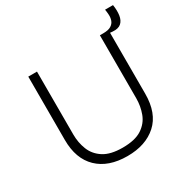

<svg xmlns="http://www.w3.org/2000/svg" viewBox="-175 -924 1063 1089"><g transform="rotate(-30 356.0 -379.5)"><path d="M353 12Q229 12 159.5 -55Q90 -122 90 -245V-660H147V-248Q147 -195 165.5 -148Q184 -101 229 -72Q274 -43 353 -43Q435 -43 479.5 -72.5Q524 -102 541.5 -149Q559 -196 559 -248V-660H616V-245Q616 -117 544.5 -52.5Q473 12 353 12ZM632 -642 579 -647 581 -660Q615 -660 632.5 -671Q650 -682 656 -699Q662 -716 661 -735Q660 -754 657 -771H709Q715 -733 710.5 -702.5Q706 -672 687.5 -655.5Q669 -639 632 -642Z"/></g></svg>

Font: Bricolage Grotesque 10pt ExtraLight
Style: Regular
Weight: 200
Designer: Mathieu Triay
Foundry: Atelier Triay
Version: Version 1.000; ttfautohint (v1.8.4.7-5d5b);gftools[0.9.32]